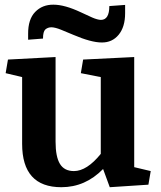

<svg xmlns="http://www.w3.org/2000/svg" viewBox="-20 -782 683 813"><path d="M239.7 10.7Q73.7 10.7 73.7 -172.9V-455.6L3.9 -472.2L13.7 -529.8L215.3 -540.5V-182.1Q215.3 -118.2 233.9 -87.9Q252.4 -57.6 293 -57.6Q347.7 -57.6 406.7 -130.4V-455.6L322.3 -472.2L332 -529.8L548.3 -540.5V-74.2L618.2 -57.6L608.4 0L444.8 10.7L416.5 -66.4Q341.3 10.7 239.7 10.7ZM407.2 -697.8Q442.9 -697.8 442.9 -756.3L509.8 -761.2V-726.1Q509.8 -668 482.4 -634.8Q455.1 -601.6 410.6 -602.1Q366.2 -602.1 291 -634.3Q262.7 -646.5 238.3 -656.2Q213.9 -666 198.2 -666.5Q182.6 -666.5 171.9 -657.2Q162.1 -647.9 162.1 -618.7L99.1 -613.8V-638.2Q98.6 -700.2 128.9 -731.4Q159.2 -762.7 206.5 -762.2Q253.9 -762.2 322.3 -730Q347.7 -717.8 370.1 -708Q392.6 -698.2 407.2 -697.8Z"/></svg>

Font: NoticiaText-Bold
Style: Bold
Weight: 700
Designer: JM Sole
Foundry: JM Sole
Version: Version 1.003